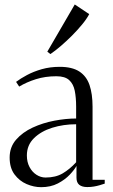

<svg xmlns="http://www.w3.org/2000/svg" viewBox="-20 -808 490 836"><path d="M159 7Q127.5 7 96 -6.5Q64.5 -20 43.2 -48.5Q22 -77 22 -122Q22 -167.5 50 -199.8Q78 -232 122.2 -252.5Q166.5 -273 216.8 -282.5Q267 -292 311.5 -292V-343.5Q311.5 -383 305.5 -412.8Q299.5 -442.5 281.2 -459.2Q263 -476 225.5 -476Q177 -476 136.5 -463.2Q96 -450.5 63.5 -431L50 -451.5Q69 -466 97.5 -481.2Q126 -496.5 162 -506.8Q198 -517 240 -517Q294 -517 325.2 -496.8Q356.5 -476.5 369.8 -437.8Q383 -399 383 -343.5V-25H436V-8.5Q425.5 -5 413.8 -1.5Q402 2 388.8 4.2Q375.5 6.5 360 6.5Q337.5 6.5 325.2 -3.2Q313 -13 313 -34.5V-85.5Q304.5 -69.5 283.8 -47.5Q263 -25.5 231.8 -9.2Q200.5 7 159 7ZM178.5 -35Q222 -35 252.8 -53Q283.5 -71 311.5 -101.5V-267Q256.5 -267 207.5 -251.8Q158.5 -236.5 127.8 -206.2Q97 -176 97 -131Q97 -102.5 108.5 -80.8Q120 -59 138.8 -47Q157.5 -35 178.5 -35ZM199 -573 186 -583 305.5 -788.5 368.5 -746.5Q357.5 -725.5 337.2 -701Q317 -676.5 292.8 -652.2Q268.5 -628 244.2 -607.2Q220 -586.5 200 -573Z"/></svg>

Font: Merriweather 144pt Light
Style: Regular
Weight: 300
Version: Version 2.100